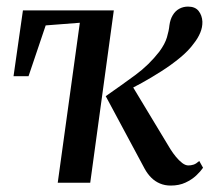

<svg xmlns="http://www.w3.org/2000/svg" viewBox="-20 -554 642 582"><path d="M253.5 0H155L222 -485L118.5 -477L66.5 -323H21L49.5 -522.5H325ZM497.5 8.5Q479.5 8.5 464.8 2.2Q450 -4 438.5 -15.5Q427 -27 418.5 -42.5L300.5 -262.5Q350 -297 390.8 -327Q431.5 -357 463 -397.5Q480 -420.5 486 -440.8Q492 -461 493.5 -477Q496 -495.5 503.8 -508.2Q511.5 -521 523.5 -527.5Q535.5 -534 550 -534Q571.5 -534 582 -520.8Q592.5 -507.5 593.5 -488.5Q594 -471.5 587 -454.8Q580 -438 568 -423Q552 -400.5 525.5 -378.8Q499 -357 468.8 -337.8Q438.5 -318.5 410.8 -303.2Q383 -288 363.5 -278.5L374 -305L496.5 -102Q504 -90 513.2 -78.8Q522.5 -67.5 532.2 -60Q542 -52.5 551 -52.5Q559 -52.5 566.8 -55Q574.5 -57.5 584 -66L595.5 -45.5Q588 -34.5 574.8 -22Q561.5 -9.5 542.2 -0.5Q523 8.5 497.5 8.5Z"/></svg>

Font: Merriweather 96pt
Style: Italic
Weight: 400
Italic angle: -7.8°
Version: Version 2.101